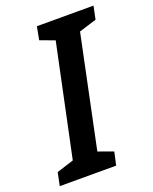

<svg xmlns="http://www.w3.org/2000/svg" viewBox="-179 -790 692 867"><g transform="rotate(-20 167.0 -357.0)"><path d="M227 0 241 -63 169 -89 281 -625 365 -651 378 -714H106L94 -651L164 -625L51 -89L-31 -63L-44 0Z"/></g></svg>

Font: Noto Sans Display Condensed
Style: Bold Italic
Weight: 700
Width: 3
Designer: Monotype Design team
Foundry: Monotype Imaging Inc.
Version: 1.000